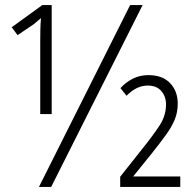

<svg xmlns="http://www.w3.org/2000/svg" viewBox="-20 -734 766 754"><path d="M133 0 491 -714H540L181 0ZM138 -571Q138 -593 138.5 -617.5Q139 -642 141 -663Q132 -655 125 -649.5Q118 -644 114 -640L49 -596L26 -627L146 -714H183V-286H138ZM452 0V-40L540 -151Q581 -202 606.5 -241Q632 -280 632 -324Q632 -355 613.5 -376.5Q595 -398 560 -398Q516 -398 477 -358L453 -388Q474 -411 501.5 -425Q529 -439 563 -439Q618 -439 648 -407.5Q678 -376 678 -327Q678 -293 666 -264Q654 -235 631.5 -204Q609 -173 578 -134L503 -41H688V0Z"/></svg>

Font: Noto Sans ExtraCondensed Light
Style: Regular
Weight: 300
Width: 2
Designer: Monotype Design Team
Foundry: Monotype Imaging Inc.
Version: Version 2.013; ttfautohint (v1.8.4.7-5d5b)